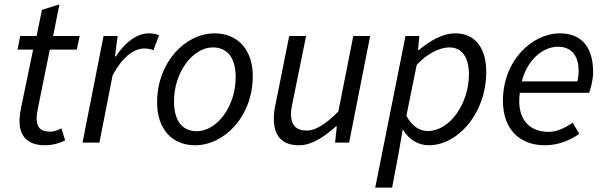

<svg xmlns="http://www.w3.org/2000/svg" viewBox="-20 -650 2756 875"><path d="M185 12C222 12 255 1 277 -10L260 -65C245 -58 228 -50 209 -50C163 -50 147 -71 147 -111C147 -124 150 -142 153 -158L207 -424H330L343 -486H222L251 -630L171 -605L147 -486H72L60 -424H131L76 -159C71 -133 69 -114 69 -97C69 -36 100 12 185 12Z M452 -486 356 0H433L493 -306C535 -386 588 -429 637 -429C654 -429 668 -426 679 -421L705 -489C692 -495 677 -498 659 -498C599 -498 547 -452 508 -393H504L516 -486Z M696 -183C696 -62 764 12 869 12C1002 12 1132 -119 1132 -303C1132 -424 1063 -498 958 -498C825 -498 696 -367 696 -183ZM1054 -298C1054 -163 967 -52 877 -52C810 -52 773 -100 773 -188C773 -324 861 -434 950 -434C1017 -434 1054 -386 1054 -298Z M1571 0 1667 -486H1590L1522 -142C1463 -82 1416 -55 1379 -55C1329 -55 1306 -80 1306 -130C1306 -147 1309 -161 1314 -186L1375 -486H1298L1236 -176C1230 -150 1228 -132 1228 -109C1228 -35 1261 12 1343 12C1402 12 1458 -27 1511 -74H1515L1507 0Z M1797 46 1815 -58H1817C1842 -17 1883 12 1934 12C2068 12 2196 -135 2196 -322C2196 -435 2142 -498 2056 -498C1995 -498 1938 -463 1889 -422H1885L1891 -486H1828L1690 205H1767ZM1879 -354C1924 -404 1983 -434 2028 -434C2082 -434 2117 -393 2117 -311C2117 -176 2028 -53 1931 -53C1893 -53 1860 -72 1832 -122Z M2532 -498C2405 -498 2272 -374 2272 -191C2272 -61 2348 12 2463 12C2526 12 2581 -12 2620 -40L2590 -91C2559 -69 2519 -49 2481 -49C2397 -49 2332 -102 2349 -227H2665C2671 -245 2683 -283 2683 -322C2683 -422 2641 -498 2532 -498ZM2611 -279H2358C2382 -375 2452 -437 2523 -437C2593 -437 2617 -384 2617 -329C2617 -310 2615 -295 2611 -279Z"/></svg>

Font: Cambridge Sans Italic
Style: Regular
Weight: 400
Italic angle: -11°
Version: Version 2.000;PS 002.000;hotconv 1.0.88;makeotf.lib2.5.64775